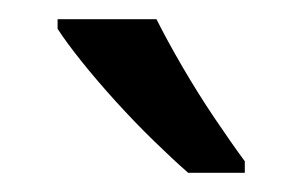

<svg xmlns="http://www.w3.org/2000/svg" viewBox="-20 -786 315 200"><path d="M143 -766Q154 -744 170 -716.5Q186 -689 203.5 -663Q221 -637 235 -618V-606H176Q160 -620 140 -639.5Q120 -659 100.5 -680.5Q81 -702 65 -722Q49 -742 40 -756V-766Z"/></svg>

Font: Noto Sans Display
Style: Regular
Weight: 400
Designer: Monotype Design Team
Foundry: Monotype Imaging Inc.
Version: Version 2.003